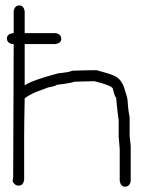

<svg xmlns="http://www.w3.org/2000/svg" viewBox="-20 -704 540 718"><path d="M31.2 -580.1V-662.1Q34.7 -683.6 52.7 -683.6Q68.4 -683.6 72.3 -662.1V-580.1H187.5Q209 -576.7 209 -558.6Q209 -543 187.5 -539.1H72.3V-384.8Q100.6 -404.3 197.3 -429.7Q240.7 -434.1 250 -439.5Q300.8 -441.4 330.1 -441.4H341.8Q392.1 -427.7 404.3 -421.9Q431.2 -411.6 443.4 -378.9Q457 -336.9 457 -330.1Q459 -293.9 464.8 -265.6V-195.3Q468.8 -162.1 468.8 -158.2V-27.3Q465.3 -5.9 447.3 -5.9Q431.6 -5.9 427.7 -27.3V-146.5Q423.8 -190.4 423.8 -193.4V-253.9Q419.9 -277.3 414.1 -339.8Q409.7 -339.8 402.3 -371.1Q402.3 -380.9 355.5 -394.5L332 -400.4Q311.5 -400.4 257.8 -398.4Q246.1 -393.1 191.4 -386.7Q191.4 -382.8 160.2 -377L113.3 -359.4Q84.5 -346.7 72.3 -335.9Q70.3 -236.3 70.3 -189.5V-31.2Q66.9 -9.8 48.8 -9.8Q35.6 -9.8 27.3 -25.4Q27.3 -30.3 29.3 -41Q30.8 -333 31.2 -539.1H27.3Q5.9 -542.5 5.9 -560.5Q5.9 -576.2 27.3 -580.1Z"/></svg>

Font: CEF Fonts CJK Mono
Style: Regular
Weight: 400
Designer: PartyBoss (派对大魔王)
Version: Release 2.25